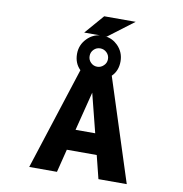

<svg xmlns="http://www.w3.org/2000/svg" viewBox="-109 -1174 1218 1278"><g transform="rotate(10 500.0 -535.0)"><path d="M546.9 -752Q565.4 -769.5 565.4 -795.4Q565.4 -821.3 546.9 -839.4Q528.3 -857.4 502.9 -857.4Q477.5 -857.4 459.5 -839.4Q441.4 -821.3 441.4 -795.4Q441.4 -769.5 459.5 -751.5Q477.5 -733.4 502.9 -733.4Q528.3 -733.4 546.9 -752ZM602.5 -154.3H400.4L361.3 2H173.8L397.5 -691.4Q356.4 -731.4 356.4 -794.9Q356.4 -855.5 399.4 -899.4Q435.5 -936.5 485.4 -942.4H378.9L491.2 -1072.3H704.1L532.2 -942.4H521.5Q571.3 -936.5 607.4 -900.4Q650.4 -856.4 650.4 -794.9Q650.4 -731.4 609.4 -691.4L833 2H641.6ZM501 -557.6 434.6 -294.9H567.4Z"/></g></svg>

Font: Gen Shin Gothic Monospace Heavy
Style: Bold
Weight: 800
Designer: [Source Han Sans]
Ryoko NISHIZUKA  (kana & ideographs); Paul D. Hunt (Latin, Greek & Cyrillic); Wenlong ZHANG  (bopomofo
Version: Version 1.002.20150607